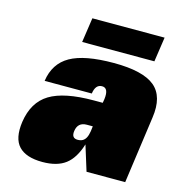

<svg xmlns="http://www.w3.org/2000/svg" viewBox="-103 -773 816 873"><g transform="rotate(15 304.5 -336.0)"><path d="M380 0 343 -119Q322 -51 282.5 -21Q243 9 174 9Q97 9 62.5 -27.5Q28 -64 39 -143Q53 -239 121 -280.5Q189 -322 328 -322H370L373 -340Q380 -394 348 -394Q317 -394 311 -350H89Q101 -434 168 -472Q235 -510 372.5 -510Q510 -510 565.5 -464Q621 -418 606 -316L562 0ZM326 -207Q284 -207 278 -165Q273 -130 303 -130Q317 -130 326.5 -135.5Q336 -141 342 -152.5Q348 -164 351 -183L354 -207ZM208 -565 225 -681H565L548 -565Z"/></g></svg>

Font: Fivo Sans Modern ExtBlk
Style: Regular
Weight: 900
Designer: Alexander Slobzheninov
Foundry: Alexander Slobzheninov
Version: 1.0